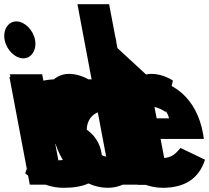

<svg xmlns="http://www.w3.org/2000/svg" viewBox="-88 -880 997 915"><path d="M54 0C95 -1 194 -42 154 -270C155 -282 145 -374 224 -374C274 -374 308 -346 308 -346L343 -496C343 -496 297 -528 241 -528C155 -528 124 -439 124 -439H122L108 -513H-43Z M59 0H212L113 -526H-41ZM-66 -690C-57 -642 -16 -602 23 -602C62 -602 88 -642 79 -690C70 -738 29 -778 -10 -778C-49 -778 -75 -738 -66 -690Z M181 -502C66 -502 -2 -446 14 -348C26 -276 75 -241 124 -216C178 -188 226 -186 232 -151C237 -119 212 -116 191 -116C142 -116 74 -170 74 -170L32 -54C32 -54 109 15 215 15C305 15 419 -7 396 -149C380 -248 299 -283 238 -303C198 -316 166 -324 162 -349C158 -372 172 -378 205 -378C251 -378 306 -349 306 -349L336 -462C336 -462 266 -502 181 -502Z M165 -243C189 -100 298 15 426 15C486 15 532 -13 559 -52H561L569 1H719L621 -513L438 -682L495 -438C451 -479 398 -502 339 -502C211 -502 141 -386 165 -243ZM327 -240C317 -305 356 -351 413 -351C469 -351 521 -305 531 -240C541 -176 505 -130 446 -130C384 -130 337 -176 327 -240Z M443 0H595L432 -860H281Z M445 0H598L499 -526H345ZM320 -690C329 -642 370 -602 409 -602C448 -602 474 -642 465 -690C456 -738 415 -778 376 -778C337 -778 311 -738 320 -690Z M447 0C488 -1 587 -42 547 -270C548 -282 538 -374 617 -374C667 -374 701 -346 701 -346L736 -496C736 -496 690 -528 634 -528C548 -528 517 -439 517 -439H515L501 -513H350Z M883 -218C883 -224 881 -234 880 -241C850 -414 733 -502 600 -502C467 -502 379 -386 403 -243C427 -101 554 15 687 15C784 15 858 -22 889 -119L772 -175C740 -135 720 -126 671 -126C633 -126 573 -150 565 -218ZM551 -316C549 -357 574 -387 626 -387C670 -387 706 -363 718 -316Z"/></svg>

Font: Poland Can Into
Style: Bold
Weight: 700
Foundry: Cannot Into Space Fonts
Version: Version 0.99